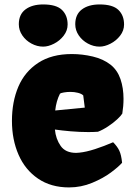

<svg xmlns="http://www.w3.org/2000/svg" viewBox="-20 -817 596 847"><path d="M296.9 -578.6Q343.3 -578.6 389.6 -567.6Q436 -556.6 468.3 -531.2Q498 -507.3 511.5 -468Q524.9 -428.7 524.9 -380.9Q524.9 -349.1 519.5 -315.9Q513.7 -306.2 496.6 -290.3Q479.5 -274.4 456.5 -259.3Q433.6 -244.1 412.1 -235.8Q391.6 -234.4 369.6 -234.4Q331.1 -234.4 291.5 -237.8Q252 -241.2 222.2 -245.6Q226.1 -204.1 247.6 -173.3Q269 -142.6 315.9 -142.6Q320.3 -142.6 330.1 -143.6Q359.9 -146.5 399.7 -159.4Q439.5 -172.4 479 -189.5Q497.6 -170.9 506.3 -152.3Q515.1 -133.8 518.6 -99.1Q503.4 -81.5 469.5 -56.2Q435.5 -30.8 386.7 -10.5Q337.9 9.8 284.7 9.8Q204.6 9.8 147.7 -29.1Q90.8 -67.9 61.8 -134.5Q32.7 -201.2 32.7 -283.7Q32.7 -368.2 61 -434.6Q89.4 -501 148.7 -539.8Q208 -578.6 296.9 -578.6ZM347.2 -396Q340.3 -403.3 324.2 -407.5Q308.1 -411.6 290.5 -411.6Q276.4 -411.6 262 -409.2Q247.6 -406.7 244.6 -403.8Q228 -371.1 223.6 -329.6L354 -342.3ZM170.4 -797.4Q228.5 -797.4 253.4 -773.2Q278.3 -749 278.3 -709Q278.3 -682.1 261 -659.7Q243.7 -637.2 218.3 -624.3Q192.9 -611.3 170.4 -611.3Q143.6 -611.3 118.7 -624.8Q93.8 -638.2 78.4 -660.9Q63 -683.6 63 -710Q63 -753.4 92.3 -775.4Q121.6 -797.4 170.4 -797.4ZM419.4 -797.4Q477.5 -797.4 502.4 -773.2Q527.3 -749 527.3 -709Q527.3 -682.1 510 -659.7Q492.7 -637.2 467.3 -624.3Q441.9 -611.3 419.4 -611.3Q392.6 -611.3 367.7 -624.8Q342.8 -638.2 327.4 -660.9Q312 -683.6 312 -710Q312 -753.4 341.3 -775.4Q370.6 -797.4 419.4 -797.4Z"/></svg>

Font: Kavoon
Style: Regular
Weight: 400
Designer: Viktoriya Grabowska
Foundry: Viktoriya Grabowska
Version: Version 1.004; ttfautohint (v1.4.1)